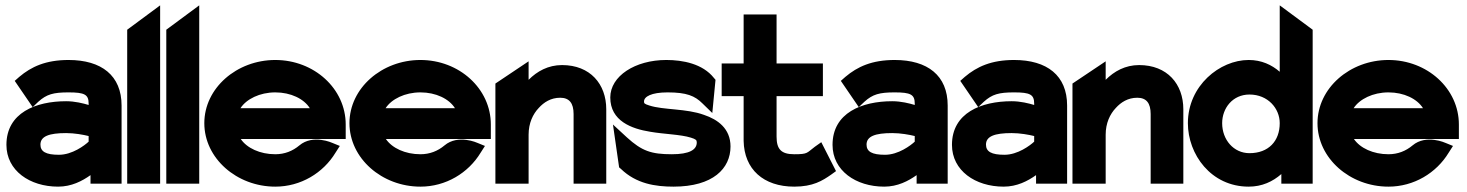

<svg xmlns="http://www.w3.org/2000/svg" viewBox="-20 -686 5477 717"><path d="M4 -145C4 -49 91 11 197 11C247 11 287 -10 318 -32V0H434V-292C434 -404 359 -462 236 -462C151 -462 97 -437 52 -399L35 -384L102 -286L123 -306C154 -334 179 -341 236 -341C296 -341 311 -333 311 -299V-294C291 -300 260 -308 227 -308C114 -308 4 -265 4 -145ZM131 -146C131 -177 163 -189 227 -189C258 -189 291 -183 311 -178V-157C296 -143 250 -108 200 -108C151 -108 131 -120 131 -146Z M455 0H578V-666L455 -575Z M601 0H724V-666L601 -575Z M743 -226C743 -95 864 11 1008 11C1103 11 1187 -40 1233 -116L1249 -141L1222 -152C1222 -152 1149 -186 1098 -143C1073 -122 1043 -110 1008 -110C951 -110 902 -133 879 -167H1271V-221C1271 -355 1153 -462 1008 -462C864 -462 743 -357 743 -226ZM878 -282C900 -316 950 -341 1008 -341C1066 -341 1115 -317 1137 -282Z M1285 -226C1285 -95 1406 11 1550 11C1645 11 1729 -40 1775 -116L1791 -141L1764 -152C1764 -152 1691 -186 1640 -143C1615 -122 1585 -110 1550 -110C1493 -110 1444 -133 1421 -167H1813V-221C1813 -355 1695 -462 1550 -462C1406 -462 1285 -357 1285 -226ZM1420 -282C1442 -316 1492 -341 1550 -341C1608 -341 1657 -317 1679 -282Z M1830 0H1954V-183C1954 -226 1970 -260 1992 -283C2011 -304 2037 -321 2072 -321C2106 -321 2122 -301 2122 -260V0H2244V-278C2244 -372 2184 -443 2079 -443C2027 -443 1986 -420 1954 -388V-457L1830 -374Z M2259 -322C2259 -234 2339 -205 2408 -194C2459 -185 2522 -184 2560 -172C2579 -166 2582 -163 2582 -154C2582 -127 2555 -110 2489 -110C2412 -110 2377 -122 2321 -173L2269 -221L2292 -61L2299 -55C2356 0 2427 11 2495 11C2643 11 2708 -57 2708 -139C2708 -206 2660 -240 2609 -257C2544 -281 2457 -275 2405 -292C2386 -298 2385 -300 2385 -307C2385 -325 2412 -341 2473 -341C2544 -341 2575 -328 2603 -300L2640 -264L2652 -388L2646 -395C2604 -448 2530 -462 2468 -462C2352 -462 2259 -402 2259 -322Z M2675 -327H2757V-160C2759 -54 2831 11 2946 11C3016 11 3051 -11 3084 -34L3102 -47L3047 -155L3023 -138C2992 -115 2998 -110 2946 -110C2897 -110 2880 -129 2880 -176V-327H3053V-449H2880V-632H2757V-449H2675Z M3089 -145C3089 -49 3176 11 3282 11C3332 11 3372 -10 3403 -32V0H3519V-292C3519 -404 3444 -462 3321 -462C3236 -462 3182 -437 3137 -399L3120 -384L3187 -286L3208 -306C3239 -334 3264 -341 3321 -341C3381 -341 3396 -333 3396 -299V-294C3376 -300 3345 -308 3312 -308C3199 -308 3089 -265 3089 -145ZM3216 -146C3216 -177 3248 -189 3312 -189C3343 -189 3376 -183 3396 -178V-157C3381 -143 3335 -108 3285 -108C3236 -108 3216 -120 3216 -146Z M3535 -145C3535 -49 3622 11 3728 11C3778 11 3818 -10 3849 -32V0H3965V-292C3965 -404 3890 -462 3767 -462C3682 -462 3628 -437 3583 -399L3566 -384L3633 -286L3654 -306C3685 -334 3710 -341 3767 -341C3827 -341 3842 -333 3842 -299V-294C3822 -300 3791 -308 3758 -308C3645 -308 3535 -265 3535 -145ZM3662 -146C3662 -177 3694 -189 3758 -189C3789 -189 3822 -183 3842 -178V-157C3827 -143 3781 -108 3731 -108C3682 -108 3662 -120 3662 -146Z M3985 0H4109V-183C4109 -226 4125 -260 4147 -283C4166 -304 4192 -321 4227 -321C4261 -321 4277 -301 4277 -260V0H4399V-278C4399 -372 4339 -443 4234 -443C4182 -443 4141 -420 4109 -388V-457L3985 -374Z M4416 -226C4416 -110 4502 11 4643 11C4693 11 4733 -8 4765 -36V0H4882V-575L4759 -666V-418C4729 -444 4691 -462 4643 -462C4535 -462 4416 -366 4416 -226ZM4544 -226C4544 -282 4583 -333 4646 -333C4715 -333 4759 -281 4759 -226C4759 -159 4717 -114 4646 -114C4587 -114 4544 -164 4544 -226Z M4900 -226C4900 -95 5021 11 5165 11C5260 11 5344 -40 5390 -116L5406 -141L5379 -152C5379 -152 5306 -186 5255 -143C5230 -122 5200 -110 5165 -110C5108 -110 5059 -133 5036 -167H5428V-221C5428 -355 5310 -462 5165 -462C5021 -462 4900 -357 4900 -226ZM5035 -282C5057 -316 5107 -341 5165 -341C5223 -341 5272 -317 5294 -282Z"/></svg>

Font: Charger Pro
Style: UltraNar
Weight: 900
Designer: Jasper
Foundry: Cannot Into Space Fonts
Version: Version 1.09